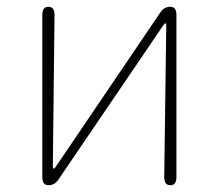

<svg xmlns="http://www.w3.org/2000/svg" viewBox="-20 -547 646 567"><path d="M123 0Q105 0 105 -24V-503Q105 -527 123 -527Q141 -527 141 -503L136 -54Q136 -49 138.5 -49Q141 -49 145 -55L454 -511Q465 -527 483 -527Q501 -527 501 -503V-24Q501 0 483 0Q465 0 465 -24L471 -473Q471 -478 468.5 -478Q466 -478 462 -472L152 -16Q141 0 123 0Z"/></svg>

Font: Resource Han Rounded JP ExtraLight
Style: Regular
Weight: 250
Designer: Cyano Hao (round all glyphs); Ryoko NISHIZUKA 西塚涼子 (kana, bopomofo & ideographs); Paul D. Hunt (Latin, Greek & Cyrillic)
Foundry: Cyano Hao
Version: 0.990